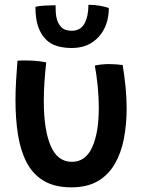

<svg xmlns="http://www.w3.org/2000/svg" viewBox="-20 -778 629 824"><path d="M387 -496.5Q396 -499 413.2 -501Q430.5 -503 447.5 -503Q462 -503 479 -501.8Q496 -500.5 506.5 -499Q514 -453 518.8 -405.5Q523.5 -358 523.5 -312.5Q523.5 -243 511.5 -181.8Q499.5 -120.5 472.2 -73.8Q445 -27 399.5 -0.5Q354 26 286.5 26Q213.5 26 166.5 -2.8Q119.5 -31.5 93.5 -82.5Q67.5 -133.5 57 -201Q46.5 -268.5 46.5 -346Q46.5 -388 49 -431.5Q51.5 -475 55 -517.5Q79.5 -519.5 111 -518Q129.5 -517.5 148 -515.2Q166.5 -513 178.5 -510Q173.5 -468.5 170.8 -426.2Q168 -384 168 -343.5Q168 -222 197.2 -152.8Q226.5 -83.5 288.5 -83.5Q347 -83.5 375.5 -145.8Q404 -208 404 -315Q404 -359.5 399.5 -406.2Q395 -453 387 -496.5ZM447 -743.5Q447 -668.5 403.8 -620.2Q360.5 -572 288.5 -572Q215 -572 179.8 -606Q144.5 -640 135.5 -698.5Q132 -720 132 -748.5Q148 -753 174 -754.2Q200 -755.5 218.5 -755.5Q218.5 -740.5 219.2 -727Q220 -713.5 222.5 -702Q227.5 -678 242.5 -662Q257.5 -646 288 -646Q325.5 -646 342.5 -677Q359.5 -708 359.5 -757.5Q386.5 -757.5 410.2 -753Q434 -748.5 447 -743.5Z"/></svg>

Font: Grandstander Medium
Style: Regular
Weight: 500
Designer: Tyler Finck
Foundry: Etcetera Type Co
Version: Version 1.200; ttfautohint (v1.8.3)